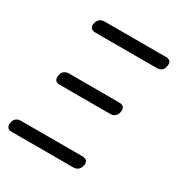

<svg xmlns="http://www.w3.org/2000/svg" viewBox="-170 -858 939 987"><g transform="rotate(30 300.0 -365.0)"><path d="M402 0H38Q20 0 12.5 -9.5Q5 -19 8 -37Q11 -55 22 -64Q33 -73 51 -73H415Q433 -73 441 -64Q449 -55 446 -37Q442 -19 431 -9.5Q420 0 402 0ZM429 -333H130Q112 -333 104.5 -342.5Q97 -352 100 -370Q103 -388 114 -397.5Q125 -407 143 -407H441Q460 -407 467.5 -397.5Q475 -388 472 -370Q469 -352 458 -342.5Q447 -333 429 -333ZM519 -657H155Q137 -657 129 -666Q121 -675 124 -693Q128 -711 139 -720.5Q150 -730 168 -730H532Q550 -730 557.5 -720.5Q565 -711 561 -693Q559 -675 548 -666Q537 -657 519 -657Z"/></g></svg>

Font: Maple Mono Light
Style: Italic
Weight: 300
Italic angle: -10°
Monospace: yes
Designer: subframe7536
Version: Version 7.000